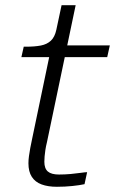

<svg xmlns="http://www.w3.org/2000/svg" viewBox="-20 -711 441 736"><path d="M198 5Q164 5 139.5 -4Q115 -13 102 -33Q89 -53 89 -85Q89 -98 91 -112.5Q93 -127 96 -143.5Q99 -160 103 -178L175 -523L210 -537H401L391 -492H62L71 -532H80Q113 -532 136.5 -536.5Q160 -541 175 -555Q190 -569 196 -597L216 -691H270L160 -166Q156 -150 154 -136.5Q152 -123 151 -112Q150 -101 150 -91Q150 -65 163.5 -53.5Q177 -42 206 -42Q229 -42 251 -44Q273 -46 290 -48.5Q307 -51 314 -51L304 -5Q286 -1 257.5 2Q229 5 198 5Z"/></svg>

Font: Roboto Serif ExtraLight
Style: Italic
Weight: 250
Italic angle: -10°
Designer: Greg Gazdowicz
Foundry: Commercial Type
Version: Version 1.008